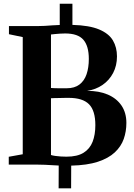

<svg xmlns="http://www.w3.org/2000/svg" viewBox="-20 -883 718 1030"><path d="M294.5 127.5 295 5Q274.5 4 257.2 3Q240 2 221.2 1Q202.5 0 177 0H27V-42L102 -55.5V-684L28 -699.5V-743H177Q200 -743 220.2 -744.2Q240.5 -745.5 260.2 -747Q280 -748.5 300.5 -749V-863H368.5V-749.5Q459.5 -747 511.8 -725Q564 -703 585.8 -666Q607.5 -629 607.5 -580.5Q607.5 -531 587 -491.8Q566.5 -452.5 530.2 -427.5Q494 -402.5 447 -395.5Q510.5 -396 558 -375.8Q605.5 -355.5 631.8 -316.8Q658 -278 658 -223.5Q658 -178 643.8 -137.5Q629.5 -97 595.8 -65.5Q562 -34 505 -15.2Q448 3.5 362 5.5L361.5 127.5ZM336.5 -42.5Q394.5 -42.5 428.2 -63.5Q462 -84.5 476.8 -122.5Q491.5 -160.5 491.5 -211.5Q491.5 -289.5 457.5 -323.8Q423.5 -358 349 -358Q337.5 -358 324.2 -357.8Q311 -357.5 297.8 -357.2Q284.5 -357 273 -356.8Q261.5 -356.5 253.5 -356V-51.5Q262.5 -48.5 276.5 -46.5Q290.5 -44.5 306.2 -43.5Q322 -42.5 336.5 -42.5ZM337.5 -409.5Q380 -409.5 406.2 -429.5Q432.5 -449.5 444.5 -485Q456.5 -520.5 456.5 -567Q456.5 -636 427.2 -669.8Q398 -703.5 329.5 -703.5Q316 -703.5 301.2 -702.5Q286.5 -701.5 273.8 -700.2Q261 -699 253.5 -698V-411Q261.5 -410.5 272.5 -410Q283.5 -409.5 295 -409.5Q306.5 -409.5 317.8 -409.5Q329 -409.5 337.5 -409.5Z"/></svg>

Font: Merriweather 72pt
Style: Bold
Weight: 700
Version: Version 2.100